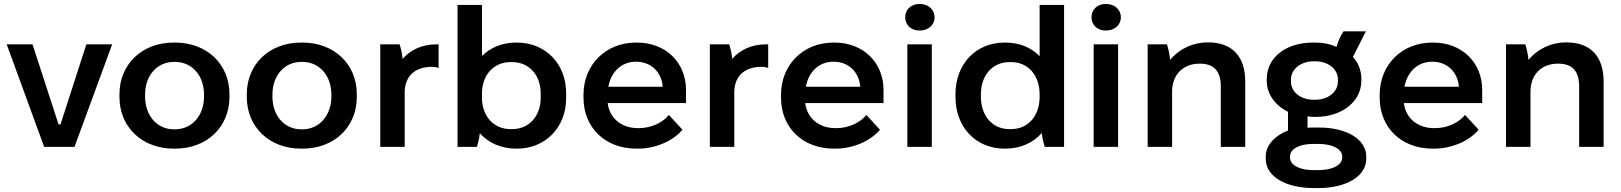

<svg xmlns="http://www.w3.org/2000/svg" viewBox="-20 -745 8221 974"><path d="M204 0H358L549 -520H418L287 -114H277L145 -520H14Z M861 9H869C1029 9 1144 -100 1144 -253V-267C1144 -420 1029 -529 869 -529H861C701 -529 586 -420 586 -267V-253C586 -100 701 9 861 9ZM862 -89C777 -89 716 -158 716 -255V-265C716 -362 777 -431 862 -431H868C954 -431 1015 -362 1015 -265V-255C1015 -158 953 -89 868 -89Z M1507 9H1515C1675 9 1790 -100 1790 -253V-267C1790 -420 1675 -529 1515 -529H1507C1347 -529 1232 -420 1232 -267V-253C1232 -100 1347 9 1507 9ZM1508 -89C1423 -89 1362 -158 1362 -255V-265C1362 -362 1423 -431 1508 -431H1514C1600 -431 1661 -362 1661 -265V-255C1661 -158 1599 -89 1514 -89Z M1909 0H2033V-276C2033 -356 2082 -406 2172 -406C2183 -406 2195 -404 2205 -400V-520H2193C2121 -520 2062 -492 2022 -446C2021 -469 2014 -500 2007 -520H1909Z M2598 9H2603C2747 9 2852 -99 2852 -247V-273C2852 -421 2747 -529 2603 -529H2598C2528 -529 2468 -504 2425 -461V-720H2301V0H2399C2405 -17 2412 -46 2414 -69C2458 -20 2523 9 2598 9ZM2570 -90C2484 -90 2425 -156 2425 -249V-271C2425 -364 2484 -430 2570 -430H2578C2664 -430 2723 -364 2723 -271V-249C2723 -156 2664 -90 2578 -90Z M3208 9H3217C3303 9 3393 -28 3442 -87L3373 -162C3343 -124 3285 -95 3221 -95H3216C3132 -95 3072 -146 3063 -221V-222H3460V-289C3460 -429 3356 -529 3212 -529H3206C3053 -529 2940 -417 2940 -264V-250C2940 -97 3050 9 3208 9ZM3066 -305C3080 -382 3134 -432 3206 -432H3207C3283 -432 3336 -379 3342 -305Z M3581 0H3705V-276C3705 -356 3754 -406 3844 -406C3855 -406 3867 -404 3877 -400V-520H3865C3793 -520 3734 -492 3694 -446C3693 -469 3686 -500 3679 -520H3581Z M4210 9H4219C4305 9 4395 -28 4444 -87L4375 -162C4345 -124 4287 -95 4223 -95H4218C4134 -95 4074 -146 4065 -221V-222H4462V-289C4462 -429 4358 -529 4214 -529H4208C4055 -529 3942 -417 3942 -264V-250C3942 -97 4052 9 4210 9ZM4068 -305C4082 -382 4136 -432 4208 -432H4209C4285 -432 4338 -379 4344 -305Z M4645 -590C4689 -590 4721 -618 4721 -657C4721 -697 4689 -725 4645 -725C4602 -725 4572 -697 4572 -657C4572 -618 4602 -590 4645 -590ZM4583 0H4707V-520H4583Z M5076 9H5081C5156 9 5220 -20 5265 -70C5267 -48 5274 -17 5280 0H5378V-720H5254V-460C5211 -504 5151 -529 5081 -529H5076C4931 -529 4827 -421 4827 -267V-253C4827 -99 4931 9 5076 9ZM5101 -90C5015 -90 4956 -156 4956 -255V-265C4956 -364 5015 -430 5101 -430H5109C5195 -430 5254 -364 5254 -265V-255C5254 -156 5195 -90 5109 -90Z M5590 -590C5634 -590 5666 -618 5666 -657C5666 -697 5634 -725 5590 -725C5547 -725 5517 -697 5517 -657C5517 -618 5547 -590 5590 -590ZM5528 0H5652V-520H5528Z M5802 0H5926V-281C5926 -365 5981 -422 6064 -422H6068C6141 -422 6173 -381 6173 -306V0H6297V-332C6297 -458 6231 -530 6109 -530H6106C6035 -530 5965 -500 5916 -441C5914 -464 5907 -499 5900 -520H5802Z M6406 -335C6406 -267 6450 -209 6514 -178V-83C6449 -58 6401 -10 6401 49V61C6401 151 6504 209 6644 209H6669C6808 209 6911 150 6911 60V50C6911 -40 6809 -98 6672 -98H6650C6637 -98 6625 -98 6613 -97V-155C6623 -153 6635 -152 6646 -152H6654C6787 -152 6886 -229 6886 -336V-344C6886 -388 6871 -426 6843 -456L6909 -586H6796C6782 -567 6770 -541 6760 -507C6730 -521 6694 -529 6654 -529H6640C6505 -529 6406 -455 6406 -343ZM6529 -342C6529 -396 6581 -434 6644 -434H6653C6716 -434 6767 -396 6767 -342V-331C6767 -278 6716 -239 6654 -239H6643C6581 -239 6529 -276 6529 -331ZM6524 49C6524 10 6573 -15 6643 -15H6668C6739 -15 6789 11 6789 49V54C6789 92 6740 118 6668 118H6643C6573 118 6524 93 6524 54Z M7247 9H7256C7342 9 7432 -28 7481 -87L7412 -162C7382 -124 7324 -95 7260 -95H7255C7171 -95 7111 -146 7102 -221V-222H7499V-289C7499 -429 7395 -529 7251 -529H7245C7092 -529 6979 -417 6979 -264V-250C6979 -97 7089 9 7247 9ZM7105 -305C7119 -382 7173 -432 7245 -432H7246C7322 -432 7375 -379 7381 -305Z M7620 0H7744V-281C7744 -365 7799 -422 7882 -422H7886C7959 -422 7991 -381 7991 -306V0H8115V-332C8115 -458 8049 -530 7927 -530H7924C7853 -530 7783 -500 7734 -441C7732 -464 7725 -499 7718 -520H7620Z"/></svg>

Font: Fixel Display SemiBold
Style: Regular
Weight: 600
Designer: AlfaBravo + MacPaw
Foundry: Kyrylo Tkachov, Marchela Mozhyna, Serhii Makarenko, Maria Weinstein, Zakhar Kryvoshyya
Version: Version 1.211